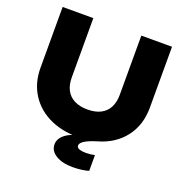

<svg xmlns="http://www.w3.org/2000/svg" viewBox="-164 -897 1208 1257"><g transform="rotate(20 440.0 -268.5)"><path d="M606.6 -750H820.5V-325.8Q820.5 -204.2 754.7 -118.9Q689 -33.7 573.5 -1.1Q519.5 15.1 491.4 32.4Q463.3 49.8 463.3 67.6Q463.3 95.7 530.2 95.7Q560 95.7 588.9 89V198.6Q574.3 204.3 542.1 208.8Q509.9 213.2 478.1 213.2Q405.3 213.2 360.6 185.8Q315.9 158.4 315.9 113.5Q315.9 71.4 356.9 40.9Q397.9 10.5 480.6 -8.9L471.4 15.2Q350.7 21.8 256.9 -18.8Q163.2 -59.5 110.8 -139.5Q58.4 -219.6 58.4 -325.8V-750H272.3V-336.6Q272.3 -285.9 291.2 -249.6Q310 -213.2 347.7 -193.9Q385.4 -174.5 439.4 -174.5Q494.5 -174.5 531.7 -193.9Q568.9 -213.2 587.7 -249.6Q606.6 -285.9 606.6 -336.6Z"/></g></svg>

Font: Unbounded Variable
Style: Regular
Weight: 400
Designer: Luke Prowse, Jean-Baptiste Morizot, Fátima Lázaro, Florian Runge
Foundry: NaN
Version: Version 1.600;FEAKit 1.0